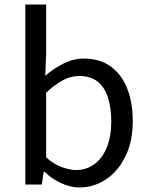

<svg xmlns="http://www.w3.org/2000/svg" viewBox="-20 -816 658 849"><path d="M331 13Q294 13 253 -5Q212 -23 177 -56H173L165 0H92V-796H184V-578L180 -481Q217 -513 261 -535Q305 -557 351 -557Q421 -557 469 -522.5Q517 -488 542 -426Q567 -364 567 -280Q567 -188 533.5 -122Q500 -56 446.5 -21.5Q393 13 331 13ZM316 -64Q361 -64 396.5 -89.5Q432 -115 452 -163.5Q472 -212 472 -279Q472 -339 457.5 -384.5Q443 -430 412 -455Q381 -480 328 -480Q294 -480 258 -461Q222 -442 184 -406V-120Q219 -89 254.5 -76.5Q290 -64 316 -64Z"/></svg>

Font: Noto Sans HK
Style: Regular
Weight: 400
Designer: Ryoko NISHIZUKA 西塚涼子 (kana, bopomofo & ideographs); Paul D. Hunt (Latin, Greek & Cyrillic); Sandoll Communications 산돌커뮤니
Foundry: Adobe
Version: Version 2.004-H2;hotconv 1.0.118;makeotfexe 2.5.65603